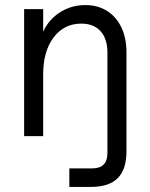

<svg xmlns="http://www.w3.org/2000/svg" viewBox="-20 -536 589 756"><path d="M253 127H343Q373 127 388 112Q403 97 403 67V0H478V60Q478 131 443.5 165.5Q409 200 338 200H253ZM300 -443Q232 -443 191 -388.5Q150 -334 150 -243L135 -339Q135 -388 159 -428.5Q183 -469 224.5 -492.5Q266 -516 316 -516Q365 -516 401.5 -493Q438 -470 458 -428Q478 -386 478 -329V0H403V-329Q403 -383 376 -413Q349 -443 300 -443ZM75 -500H150V0H75Z"/></svg>

Font: Uncut Sans Variable
Style: Regular
Weight: 400
Designer: Kasper Nordkvist
Foundry: UNCUT.wtf
Version: Version 1.303;Glyphs 3.1.2 (3151)